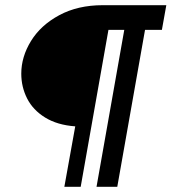

<svg xmlns="http://www.w3.org/2000/svg" viewBox="-20 -720 661 740"><path d="M270 -233Q201 -238 154 -267Q107 -296 84.5 -340.5Q62 -385 62 -436Q62 -501 99.5 -562Q137 -623 208.5 -661.5Q280 -700 376 -700H621L604 -605H539L432 0H352L459 -605H398L291 0H228Z"/></svg>

Font: Cabin SemiBold
Style: Italic
Weight: 600
Italic angle: -7°
Designer: Pablo Impallari
Foundry: Pablo Impallari. http://www.impallari.com Igino Marini. http://www.ikern.com
Version: Version 2.200